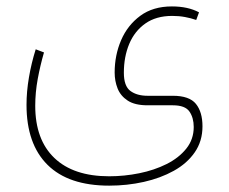

<svg xmlns="http://www.w3.org/2000/svg" viewBox="-20 -335 717 601"><path d="M321.8 246.1Q194.3 246.1 128.7 180.9Q63 115.7 63 -6.8Q63 -48.3 70.6 -92.8Q78.1 -137.2 91.8 -180.7L117.7 -170.9Q106 -130.4 98.1 -87.9Q90.3 -45.4 90.3 -3.9Q90.3 102.1 150.1 159.4Q210 216.8 321.8 216.8Q369.1 216.8 416 207.3Q462.9 197.8 501.5 178.5Q540 159.2 563.2 130.1Q586.4 101.1 586.4 62.5Q586.4 33.7 573 14.2Q559.6 -5.4 521 -5.4H441.9Q402.3 -5.4 379.9 -20Q357.4 -34.7 348.1 -58.1Q338.9 -81.5 338.9 -107.9Q338.9 -162.1 359.1 -209.2Q379.4 -256.3 419.2 -285.6Q459 -314.9 518.1 -314.9Q568.4 -314.9 603 -296.4L594.2 -272.5Q577.6 -278.3 559.1 -281.7Q540.5 -285.2 519 -285.2Q468.8 -285.2 435.1 -261.5Q401.4 -237.8 384.5 -197.5Q367.7 -157.2 367.7 -107.4Q367.7 -65.4 388.2 -50.3Q408.7 -35.2 441.9 -35.2H521Q572.8 -35.2 593.3 -9.8Q613.8 15.6 613.8 60.5Q613.8 106.9 589.6 141.8Q565.4 176.8 523.9 199.7Q482.4 222.7 430.2 234.4Q377.9 246.1 321.8 246.1Z"/></svg>

Font: Vazirmatn RD FD Thin
Style: Regular
Weight: 100
Designer: Saber Rastikerdar
Foundry: Saber Rastikerdar
Version: Version 33.003